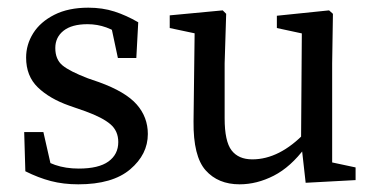

<svg xmlns="http://www.w3.org/2000/svg" viewBox="-20 -469 977 500"><path d="M184 11Q145 11 112.5 2.5Q80 -6 46 -23L43 -125H93L118 -15L72 -35V-68Q96 -49 123.5 -39.5Q151 -30 185 -30Q237 -30 262.5 -48.5Q288 -67 288 -99Q288 -128 267.5 -145.5Q247 -163 203 -179L160 -194Q109 -212 78.5 -241.5Q48 -271 48 -319Q48 -353 66.5 -382.5Q85 -412 121.5 -430.5Q158 -449 210 -449Q247 -449 278 -439Q309 -429 340 -411L335 -318H287L267 -412L302 -397V-372Q259 -406 208 -406Q167 -406 145.5 -389Q124 -372 124 -344Q124 -314 143 -298.5Q162 -283 209 -265L238 -255Q307 -230 336 -197Q365 -164 365 -120Q365 -67 319 -28Q273 11 184 11Z M604 11Q548 11 515.5 -25.5Q483 -62 484 -153L487 -396L507 -378L422 -396V-429L560 -442L569 -433L565 -304V-161Q565 -101 583 -77.5Q601 -54 637 -54Q708 -54 775 -124L790 -85H775Q737 -34 693 -11.5Q649 11 604 11ZM776 7 764 -100 766 -382 701 -396V-428L837 -442L847 -433L845 -304V-46L906 -33V0Z"/></svg>

Font: Lisu Bosa Light
Style: Regular
Weight: 300
Designer: David Morse, Annie Olsen, Victor Gaultney, Frank Grießhammer (Latin)
Foundry: SIL International
Version: Version 2.000